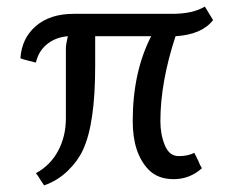

<svg xmlns="http://www.w3.org/2000/svg" viewBox="-20 -539 709 583"><path d="M42 -362Q46 -423 89 -460Q132 -497 204 -497H504Q565 -497 602 -519L627 -478Q593 -434 513 -429Q467 -289 467 -171Q467 -131 480.5 -98Q494 -65 522.5 -65Q551 -65 570 -75L582 -51Q586 -40 593 -28Q556 5 507.5 5Q459 5 431 -24Q383 -74 383 -171Q383 -320 439 -429H269V-338Q269 -163 232 -84Q217 -51 186.5 -21Q156 9 114 24L102 6Q96 -5 89 -13Q133 -37 156.5 -81Q180 -125 180 -179V-393Q180 -403 186 -429Q149 -426 123 -405Q97 -384 89 -349L65 -355Q49 -359 42 -362Z"/></svg>

Font: Rosario
Style: Regular
Weight: 400
Designer: Hector Gatti
Foundry: Omnibus-Type
Version: Version 1.002